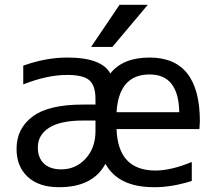

<svg xmlns="http://www.w3.org/2000/svg" viewBox="-20 -778 905 810"><path d="M471.7 -304.7H736.3Q733.4 -463.9 611.3 -463.9Q481.4 -463.9 471.7 -304.7ZM603.5 -757.8 454.1 -580.1H364.3L484.4 -757.8ZM382.8 -269.5H330.1Q235.4 -269.5 187.5 -239.3Q139.6 -209 139.6 -156.2Q139.6 -112.3 165.5 -87.9Q191.4 -63.5 238.3 -63.5Q299.8 -63.5 341.3 -108.9Q382.8 -154.3 382.8 -224.6V-260.7ZM611.3 -535.2Q823.2 -535.2 823.2 -265.6Q823.2 -256.8 821.3 -233.4H471.7Q477.5 -58.6 635.7 -58.6Q702.1 -58.6 789.1 -94.7V-14.6Q702.1 12.7 628.9 11.7Q479.5 11.7 424.8 -86.9Q371.1 12.7 227.5 11.7Q144.5 11.7 97.2 -31.7Q49.8 -75.2 49.8 -150.4Q49.8 -235.4 117.2 -286.1Q184.6 -336.9 330.1 -336.9H382.8V-360.4Q382.8 -417 356.9 -439.5Q331.1 -461.9 263.7 -461.9Q178.7 -461.9 78.1 -421.9V-501Q172.9 -535.2 263.7 -535.2Q338.9 -535.2 383.8 -517.6Q428.7 -500 445.3 -467.8Q498 -535.2 611.3 -535.2Z"/></svg>

Font: Gen Shin Gothic Regular
Style: Regular
Weight: 400
Designer: [Source Han Sans]
Ryoko NISHIZUKA  (kana & ideographs); Paul D. Hunt (Latin, Greek & Cyrillic); Wenlong ZHANG  (bopomofo
Version: Version 1.002.20150607